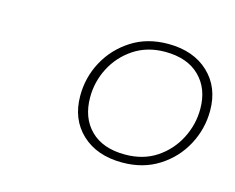

<svg xmlns="http://www.w3.org/2000/svg" viewBox="-55 -785 542 443"><g transform="rotate(15 216.0 -564.0)"><path d="M298.5 -710Q359 -710 395.2 -676Q431.5 -642 431.5 -586Q431.5 -542.5 411 -504Q390.5 -465.5 353.2 -441.8Q316 -418 266 -418Q205.5 -418 169.2 -452Q133 -486 133 -542Q133 -586 153.5 -624Q174 -662 211.2 -686Q248.5 -710 298.5 -710ZM267.5 -437.5Q311 -437.5 342.5 -458.5Q374 -479.5 391.2 -513Q408.5 -546.5 408.5 -584Q408.5 -632.5 379 -661.5Q349.5 -690.5 296.5 -690.5Q254 -690.5 222.2 -669.5Q190.5 -648.5 173.2 -615.2Q156 -582 156 -544.5Q156 -495.5 185.2 -466.5Q214.5 -437.5 267.5 -437.5Z"/></g></svg>

Font: Newsreader 60pt ExtraLight
Style: Italic
Weight: 250
Italic angle: -17°
Designer: Hugues Gentile
Foundry: Production Type
Version: Version 1.003